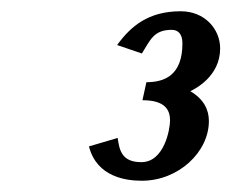

<svg xmlns="http://www.w3.org/2000/svg" viewBox="-20 -683 411 341"><path d="M231 -395C195 -395 192 -418 189 -438L138 -423C152 -368 205 -362 232 -362C297 -362 351 -413 351 -468C351 -488 342 -507 318 -521C326 -525 371 -547 371 -597C371 -631 344 -663 301 -663C243 -663 212 -636 188 -603L232 -588C247 -612 253 -630 285 -630C296 -630 304 -623 304 -606C304 -549 272 -537 240 -537L233 -505C273 -505 282 -488 282 -469C282 -454 272 -395 231 -395Z"/></svg>

Font: Pfennig
Style: BoldItalic
Weight: 700
Italic angle: -13°
Version: Version 20100423